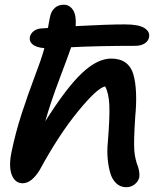

<svg xmlns="http://www.w3.org/2000/svg" viewBox="-20 -760 662 809"><path d="M75.2 12.2Q43.9 12.2 30 -22.2Q16.1 -56.6 27.8 -116.2Q44.9 -199.7 71.5 -281.5Q98.1 -363.3 125.7 -435.8Q153.3 -508.3 164.1 -546.9Q165.5 -552.7 167 -557.1Q132.3 -560.1 117.2 -573Q102.1 -585.9 106 -605Q109.4 -618.2 121.1 -628.2Q132.8 -638.2 152.8 -640.1Q157.7 -640.6 167.7 -641.1Q177.7 -641.6 182.1 -642.1Q186.5 -669.9 191.9 -693.8Q196.8 -713.9 211.4 -727.1Q226.1 -740.2 250 -740.2Q274.4 -739.3 288.3 -716.8Q302.2 -694.3 298.8 -649.9Q433.6 -657.2 505.9 -657.2Q564.5 -657.2 588.6 -641.8Q612.8 -626.5 607.9 -603Q605 -586.9 589.4 -576.9Q573.7 -566.9 550.8 -566.9Q394 -566.9 279.8 -561Q271.5 -535.6 231.2 -429Q190.9 -322.3 170.9 -249Q259.3 -389.6 324.7 -451.4Q390.1 -513.2 448.2 -513.2Q486.3 -513.2 509.8 -495.6Q533.2 -478 542.2 -445.8Q551.3 -413.6 553.2 -368.4Q555.2 -323.2 549.8 -268.1Q543 -163.1 545.9 -126Q548.8 -88.9 562 -56.2Q569.3 -31.7 566.9 -13.2Q563 4.4 547.6 16.6Q532.2 28.8 512.2 28.8Q487.3 28.8 470 12.5Q452.6 -3.9 444.8 -30.3Q437 -56.6 433.8 -90.3Q430.7 -124 434.1 -158.2Q442.9 -265.1 440.7 -316.4Q438.5 -367.7 422.9 -396Q388.7 -388.7 308.1 -290Q227.5 -191.4 147.9 -44.9Q113.3 12.2 75.2 12.2Z"/></svg>

Font: Shantell Sans Irregular Bouncy
Style: Italic
Weight: 500
Italic angle: -11.31°
Designer: Stephen Nixon, Anya Danilova, Shantell Martin
Foundry: Arrow Type
Version: Version 1.006;[9816181b4]